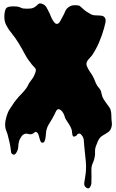

<svg xmlns="http://www.w3.org/2000/svg" viewBox="-20 -767 669 1105"><path d="M186 -368Q184 -375 176 -382L164 -395Q140 -424 125 -452Q108 -484 88.5 -516.5Q69 -549 46 -577Q29 -597 17 -620Q5 -643 5 -669Q5 -694 11.5 -712Q18 -730 48 -730H67Q77 -730 85 -728Q94 -726 100.5 -722.5Q107 -719 115 -718Q137 -716 156 -718Q175 -720 190 -734Q198 -742 203.5 -745.5Q209 -749 220 -746Q239 -740 248 -724Q257 -708 265 -691Q268 -685 272 -674.5Q276 -664 282 -653.5Q288 -643 295 -635.5Q302 -628 311 -630Q320 -632 328 -648Q336 -664 341 -672Q349 -686 355 -701Q361 -716 375 -726Q386 -734 395 -735.5Q404 -737 417 -737Q434 -737 440.5 -731.5Q447 -726 459 -715Q469 -706 480.5 -698.5Q492 -691 505 -684Q513 -680 524 -679L546 -678Q557 -678 567 -676Q577 -674 583 -666Q591 -655 586.5 -636Q582 -617 579 -605Q568 -565 550.5 -524Q533 -483 510 -449Q505 -442 498.5 -435.5Q492 -429 486.5 -422Q481 -415 478.5 -407Q476 -399 479 -389Q484 -376 491.5 -363.5Q499 -351 507 -340Q515 -328 520.5 -315.5Q526 -303 531 -290Q538 -273 549 -261.5Q560 -250 563 -234Q567 -212 576 -197Q585 -182 598 -165Q612 -148 616.5 -134.5Q621 -121 621 -99Q621 -79 623.5 -61Q626 -43 617 -23Q612 -14 604.5 -8Q597 -2 588 3L571 13Q563 18 556 25Q547 36 541.5 50Q536 64 531 77Q526 91 527 106.5Q528 122 525 137Q521 157 513.5 173Q506 189 506 210Q506 229 506.5 248.5Q507 268 506 287Q505 300 497 311.5Q489 323 475 312Q462 302 465 284Q468 266 470 253Q478 209 474 163.5Q470 118 465 75Q463 59 462.5 42.5Q462 26 451 12Q447 7 443.5 4Q440 1 433 2Q425 4 423.5 8.5Q422 13 414 17Q405 21 401.5 18Q398 15 396.5 8Q395 1 394.5 -6.5Q394 -14 393 -19Q388 -36 378 -50.5Q368 -65 359 -80Q354 -88 352 -97Q350 -106 345 -114Q337 -130 323.5 -137Q310 -144 301 -124Q292 -104 282 -86.5Q272 -69 260 -50Q255 -42 251.5 -32Q248 -22 246 -14Q245 -9 244.5 2.5Q244 14 242 26Q240 38 236 46.5Q232 55 224 54Q217 54 213.5 46.5Q210 39 207.5 29Q205 19 202 9.5Q199 0 194 -4Q185 -11 180.5 -6Q176 -1 167 3Q156 8 143.5 4Q131 0 119 5Q111 8 104.5 17Q98 26 94 34Q86 53 85.5 73.5Q85 94 74 112Q71 117 66 121Q61 125 53 121Q45 117 44 110Q43 103 42 94Q40 74 35 53Q30 32 25 12Q23 3 19 -6Q15 -15 13 -23Q7 -46 11.5 -71.5Q16 -97 25 -118Q27 -124 30.5 -130Q34 -136 38 -142Q47 -155 54.5 -167Q62 -179 72 -191Q86 -209 102 -225Q118 -241 131 -259Q137 -267 141.5 -277Q146 -287 152 -295Q158 -304 164.5 -312Q171 -320 176 -331Q179 -339 183.5 -349.5Q188 -360 186 -368Z"/></svg>

Font: Double Feature
Style: Regular
Weight: 400
Designer: David Shetterly
Foundry: David Shetterly
Version: Version 2.100 1997 initial release